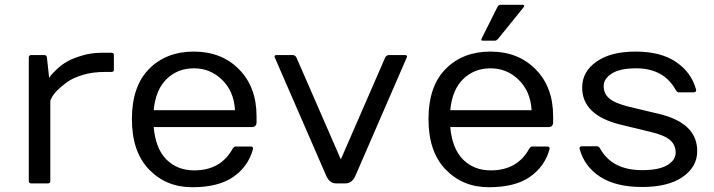

<svg xmlns="http://www.w3.org/2000/svg" viewBox="-20 -765 2978 801"><path d="M100.1 -9.8C100.1 -3.3 103.4 0 109.9 0H180.2C186.7 0 189.9 -3.3 189.9 -9.8V-345.2L195.8 -357.9C205.6 -376.8 226.9 -398.3 259.8 -422.4C276 -434.1 297.9 -444.1 325.2 -452.4C352.5 -460.7 382.5 -464.8 415 -464.8H444.8C451.7 -464.8 455.1 -468.3 455.1 -475.1V-535.2C455.1 -541.7 451.7 -544.9 444.8 -544.9H404.8C376.1 -544.9 348.9 -541.1 323 -533.4C297.1 -525.8 276.3 -517.5 260.5 -508.5C244.7 -499.6 230.4 -488.9 217.5 -476.6C204.7 -464.2 196.5 -455.7 192.9 -451.2L185.1 -439.9L175.8 -524.9C175.1 -531.7 171.5 -535.2 165 -535.2H109.9C103.4 -535.2 100.1 -531.7 100.1 -524.9Z M601.8 -57.9C649.5 -8.5 709.6 16.1 782.2 16.1C854.8 16.1 911.8 1.8 953.1 -26.9C994.5 -55.5 1021.8 -93.9 1035.2 -142.1C1037.1 -149.9 1033.9 -153.8 1025.4 -153.8H962.4C958.2 -153.8 954.1 -150.6 950.2 -144C917 -84.1 863.6 -54.2 790 -54.2C743.5 -54.2 705.1 -69.2 674.8 -99.1C644.5 -129.1 626.6 -174.3 621.1 -234.9H1030.3C1043.6 -234.9 1050.3 -241.5 1050.3 -254.9V-279.8C1050.3 -361.2 1026 -426.5 977.3 -475.8C928.6 -525.1 865.8 -549.8 788.8 -549.8C711.8 -549.8 649.5 -525.6 601.8 -477.3C554.1 -429 530.3 -359.3 530.3 -268.3C530.3 -177.3 554.1 -107.2 601.8 -57.9ZM621.1 -305.2C626.6 -362.5 644.7 -405.9 675.3 -435.5C705.9 -465.2 743.9 -480 789.3 -480C834.7 -480 873.9 -463.9 906.7 -431.9C939.6 -399.8 957.5 -357.6 960.4 -305.2Z M1126.5 -524.9 1341.8 -29.8C1351.2 -9.9 1364.6 0 1381.8 0H1421.9C1439.1 0 1452.5 -9.9 1461.9 -29.8L1676.8 -524.9C1677.7 -526.9 1678.2 -528.5 1678.2 -529.8C1678.2 -533.4 1675.1 -535.2 1668.9 -535.2H1601.6C1595.1 -534.8 1590.2 -531.4 1586.9 -524.9L1401.9 -100.1L1216.8 -524.9C1213.2 -531.7 1208.2 -535.2 1201.7 -535.2H1134.8C1128.6 -535.2 1125.5 -533.4 1125.5 -529.8C1125.2 -528.5 1125.5 -526.9 1126.5 -524.9Z M1839.1 -57.9C1886.8 -8.5 1946.9 16.1 2019.5 16.1C2092.1 16.1 2149.1 1.8 2190.4 -26.9C2231.8 -55.5 2259.1 -93.9 2272.5 -142.1C2274.4 -149.9 2271.2 -153.8 2262.7 -153.8H2199.7C2195.5 -153.8 2191.4 -150.6 2187.5 -144C2154.3 -84.1 2100.9 -54.2 2027.3 -54.2C1980.8 -54.2 1942.4 -69.2 1912.1 -99.1C1881.8 -129.1 1863.9 -174.3 1858.4 -234.9H2267.6C2280.9 -234.9 2287.6 -241.5 2287.6 -254.9V-279.8C2287.6 -361.2 2263.3 -426.5 2214.6 -475.8C2165.9 -525.1 2103.1 -549.8 2026.1 -549.8C1949.1 -549.8 1886.8 -525.6 1839.1 -477.3C1791.4 -429 1767.6 -359.3 1767.6 -268.3C1767.6 -177.3 1791.4 -107.2 1839.1 -57.9ZM1858.4 -305.2C1863.9 -362.5 1882 -405.9 1912.6 -435.5C1943.2 -465.2 1981.2 -480 2026.6 -480C2072 -480 2111.2 -463.9 2144 -431.9C2176.9 -399.8 2194.8 -357.6 2197.8 -305.2ZM1989.7 -605C1986.2 -598.5 1987.8 -595.2 1994.6 -595.2H2044.4C2049.3 -595.2 2054.4 -598.5 2059.6 -605L2164.6 -734.9C2169.1 -741.7 2167.5 -745.1 2159.7 -745.1H2069.3C2062.8 -745.1 2057.9 -741.7 2054.7 -734.9Z M2398.4 -143.1C2411.8 -94.2 2440.3 -55.7 2484.1 -27.3C2527.9 1 2586.1 15.1 2658.7 15.1C2731.3 15.1 2787.8 1.1 2828.1 -26.9C2868.5 -54.9 2888.7 -90.8 2888.7 -134.8C2888.7 -212.9 2835.3 -264.6 2728.5 -290L2603.5 -319.8C2565.1 -329.3 2538 -340.7 2522.2 -354C2506.4 -367.4 2498.5 -384.5 2498.5 -405.5C2498.5 -426.5 2509.9 -444.2 2532.7 -458.5C2555.5 -472.8 2589.2 -480 2633.8 -480C2710.6 -480 2765.6 -450 2798.8 -390.1C2802.7 -383.3 2806.6 -379.9 2810.5 -379.9H2873.5C2882.3 -379.9 2885.7 -384 2883.8 -392.1C2870.4 -439.9 2842.4 -478.2 2799.8 -506.8C2757.2 -535.5 2701.2 -549.8 2631.8 -549.8C2562.5 -549.8 2508 -535.8 2468.3 -507.8C2428.5 -479.8 2408.7 -443.8 2408.7 -399.9C2408.7 -322.8 2462.1 -271.2 2568.8 -245.1L2693.8 -214.8C2732.3 -205.7 2759.4 -194.4 2775.1 -180.9C2790.9 -167.4 2798.8 -150.1 2798.8 -128.9C2798.8 -107.7 2787.3 -90.2 2764.2 -76.2C2741 -62.2 2705.9 -55.2 2658.7 -55.2C2575.4 -55.2 2517.1 -85.1 2483.9 -145C2479.7 -151.5 2475.6 -154.8 2471.7 -154.8H2408.7C2401.5 -154.8 2397.9 -152.2 2397.9 -147C2397.9 -146 2398.1 -144.7 2398.4 -143.1Z"/></svg>

Font: Numans
Style: Regular
Weight: 400
Designer: Jovanny Lemonad
Foundry: Jovanny Lemonad
Version: Version 001.001